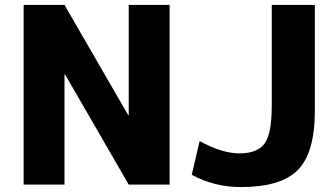

<svg xmlns="http://www.w3.org/2000/svg" viewBox="-20 -750 1365 780"><path d="M76 0V-730H242L501 -282H503V-730H669V0H503L244 -448H242V0ZM1084 -730H1259V-300Q1259 -129 1190 -59.5Q1121 10 959 10Q851 10 759 -40L791 -177Q881 -127 953 -127Q1026 -127 1055 -167Q1084 -207 1084 -320Z"/></svg>

Font: M PLUS 1p ExtraBold
Style: Regular
Weight: 800
Version: Version 1.062